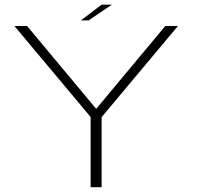

<svg xmlns="http://www.w3.org/2000/svg" viewBox="-20 -784 824 804"><path d="M359.5 0H405.5V-293.5L725 -675H672L383 -328.5H382.5L93.5 -675H40.5L359.5 -294ZM318.5 -698.5H351L448.5 -764.5H405.5Z"/></svg>

Font: Anybody Expanded ExtraLight
Style: Regular
Weight: 250
Width: 7
Version: Version 1.113;gftools[0.9.25]